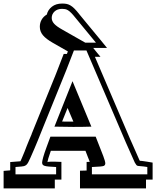

<svg xmlns="http://www.w3.org/2000/svg" viewBox="-62 -966 866 1064"><path d="M674.8 -28.8V-28.3H675.3ZM711.4 -77.6 711.9 -77.1H711.4ZM710 -80.6Q710.9 -78.6 711.4 -78.1ZM282.2 -292.5Q296.9 -292 311.8 -292Q326.7 -292 343.8 -292H344.7Q337.9 -308.6 330.3 -325.9Q322.8 -343.3 312.5 -367.7ZM-42 -19Q-20 -20.5 -5.4 -22V-67.9Q36.1 -70.8 51.3 -72.3Q54.2 -79.1 57.9 -87.2Q61.5 -95.2 65.4 -105Q69.3 -113.3 74.2 -126.2Q79.1 -139.2 86.4 -157.7Q91.8 -171.4 98.6 -187.7Q105.5 -204.1 113.8 -223.6H113.3Q145.5 -302.2 177 -380.9Q208.5 -459.5 240.7 -538.1V-537.6Q246.1 -551.3 252.7 -568.1Q259.3 -585 265.9 -602.3Q272.5 -619.6 279.1 -636.5Q285.6 -653.3 291 -667H308.6Q310.1 -670.9 311.5 -674.1Q313 -677.2 314 -681.2L231.9 -728Q193.8 -749.5 176.3 -770.3Q158.7 -791 158.7 -817.9Q158.7 -839.4 168.7 -856.9Q178.7 -874.5 197.3 -885.3Q203.6 -911.6 225.8 -929Q248 -946.3 282.2 -946.3Q294.9 -946.3 305.4 -944.6Q315.9 -942.9 326.9 -936.8Q337.9 -930.7 350.1 -918.7Q362.3 -906.7 377.9 -886.7L377.4 -887.2Q391.6 -869.6 412.1 -845Q432.6 -820.3 454.3 -793.9Q476.1 -767.6 496.6 -742.7Q517.1 -717.8 531.2 -700.2H454.6Q465.8 -686 476.1 -673.6Q486.3 -661.1 494.6 -651.4H463.9L662.1 -188.5V-189Q674.8 -161.1 686.8 -133.1Q698.7 -105 711.4 -77.1Q712.9 -75.2 713.6 -75Q714.4 -74.7 716.3 -74.7Q719.2 -74.7 723.9 -74.2Q728.5 -73.7 736.3 -72.5Q744.1 -71.3 755.6 -69.6Q767.1 -67.9 783.7 -64.9V29.3H747.1V78.1H381.3V-20Q391.6 -20.5 400.6 -20.5Q409.7 -20.5 418 -21V-68.8Q422.4 -68.8 426.8 -68.8Q431.2 -68.8 435.5 -69.3Q429.7 -84 424.1 -97.9Q418.5 -111.8 411.6 -130.4H219.7Q210 -103.5 205.8 -88.4Q201.7 -73.2 200.7 -66.9Q201.7 -68.4 205.8 -69.1Q210 -69.8 218.8 -70.1Q227.5 -70.3 241.9 -70.1Q256.3 -69.8 278.3 -68.8V29.3H241.7V78.1H-42ZM469.7 -729.5 355 -868.7Q342.3 -884.8 332.5 -894.5Q322.8 -904.3 314.7 -909.2Q306.6 -914.1 298.8 -915.5Q291 -917 282.2 -917Q255.9 -917 240.2 -902.3Q224.6 -887.7 224.6 -866.7Q224.6 -849.1 238.3 -834.2Q252 -819.3 282.7 -802.2L410.6 -729.5ZM339.8 -516.1 444.3 -264.2Q399.9 -262.7 343.8 -262.7Q286.1 -262.7 239.7 -264.2ZM136.2 0H249V-40.5Q223.6 -41.5 208.3 -43Q192.9 -44.4 184.8 -47.1Q176.8 -49.8 174.1 -54.2Q171.4 -58.6 171.4 -65.9Q171.9 -74.2 177.5 -95Q183.1 -115.7 195.8 -149.9L217.3 -208.5H468.3L510.3 -101.1Q521.5 -71.3 521.5 -61Q521.5 -51.3 513.7 -46.9Q505.4 -42.5 447.3 -40.5V0H618.7H754.4V-40.5Q731 -44.4 719.5 -44.9Q708 -45.4 702.4 -46.6Q696.8 -47.9 693.8 -51.5Q690.9 -55.2 685.1 -64.9L635.3 -176.8L417 -686.5H347.7L304.7 -575.7L177.2 -261.2Q158.7 -215.3 147 -186Q135.3 -156.7 128.4 -141.6Q114.7 -109.4 106.2 -90.8Q97.7 -72.3 94.7 -66.9Q89.4 -57.1 84.2 -52.5Q79.1 -47.9 70.8 -45.4Q65.9 -43.5 23.9 -40.5V0Z"/></svg>

Font: XB Kayhan Sayeh
Style: Regular
Weight: 700
Designer: Behnam
Foundry: Irmug
Version: Version 7.300 2009